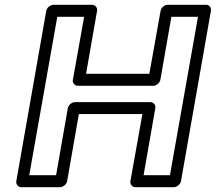

<svg xmlns="http://www.w3.org/2000/svg" viewBox="-20 -756 900 801"><path d="M689 -25H579L628 -305C631 -320 618 -330 607 -330H293C278 -330 265 -316 263 -305L214 -25H102L219 -686H331L284 -423C281 -408 294 -398 305 -398H619C634 -398 647 -412 649 -423L695 -686H806ZM705 25C716 25 732 15 735 0L860 -711C862 -722 855 -736 840 -736H679C668 -736 653 -726 650 -711L603 -448H339L385 -711C387 -722 379 -736 364 -736H203C192 -736 176 -726 173 -711L48 0C46 11 54 25 69 25H230C241 25 257 15 260 0L309 -280H574L524 0C522 11 530 25 545 25Z"/></svg>

Font: Asimov
Style: WidOuIt
Weight: 500
Designer: Google
Version: Version 2.000980; 2014